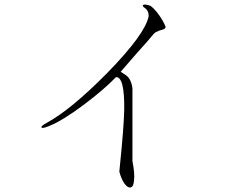

<svg xmlns="http://www.w3.org/2000/svg" viewBox="-20 -779 1040 843"><path d="M561.5 -71.3V-391.6Q557.6 -421.9 543.9 -438.5Q536.1 -448.2 520.5 -457L509.8 -463.9L582 -546.9Q611.3 -580.1 624 -593.8Q645.5 -618.2 656.2 -631.8Q662.1 -637.7 670.9 -640.6Q675.8 -643.6 685.5 -646.5Q696.3 -649.4 700.2 -651.4Q707 -655.3 707 -662.1Q694.3 -691.4 676.8 -714.8Q661.1 -737.3 641.6 -752.9Q624 -759.8 613.3 -758.8Q601.6 -756.8 611.3 -747.1Q623 -740.2 627.9 -730.5Q632.8 -721.7 632.8 -708Q617.2 -628.9 451.2 -459Q291 -296.9 184.6 -239.3Q159.2 -225.6 162.1 -219.7Q165 -212.9 195.3 -225.6Q252.9 -248 349.6 -320.3Q437.5 -386.7 489.3 -440.4Q527.3 -442.4 525.4 -296.9Q523.4 -215.8 506.8 -54.7L503.9 -25.4Q512.7 7.8 527.3 28.3Q542 46.9 553.7 43.9Q566.4 41 568.4 13.7Q572.3 -17.6 561.5 -71.3Z"/></svg>

Font: Batang
Style: Regular
Weight: 400
Version: Version 2.21